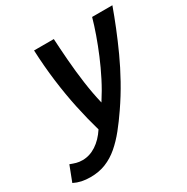

<svg xmlns="http://www.w3.org/2000/svg" viewBox="-257 -660 958 985"><g transform="rotate(-30 222.0 -168.0)"><path d="M2 186Q-26 186 -49.5 181Q-73 176 -95 165L-60 74Q-42 81 -26 85.5Q-10 90 10 90Q52 90 90.5 65Q129 40 159 -6Q137 -82 119.5 -164.5Q102 -247 90.5 -337Q79 -427 75 -522H192Q195 -466 200.5 -395Q206 -324 216 -252Q226 -180 241 -118Q274 -169 301 -222Q328 -275 350 -327.5Q372 -380 389.5 -429.5Q407 -479 419 -522H539Q520 -469 496 -409.5Q472 -350 443.5 -287.5Q415 -225 379.5 -161Q344 -97 302 -36Q270 11 237.5 51.5Q205 92 169.5 122.5Q134 153 93 169.5Q52 186 2 186Z"/></g></svg>

Font: Ubuntu Sans SemiBold
Style: Italic
Weight: 600
Italic angle: -13.5°
Designer: Dalton Maag Ltd
Foundry: Dalton Maag Ltd
Version: Version 1.006